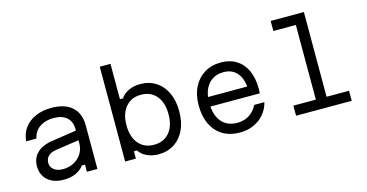

<svg xmlns="http://www.w3.org/2000/svg" viewBox="-85 -1246 3170 1659"><g transform="rotate(-15 1500.0 -416.5)"><path d="M537 -370V-284L316 -251Q268 -244 245 -220Q222 -196 222 -159Q222 -122 252.5 -98.5Q283 -75 332 -75Q387 -75 430.5 -98.5Q474 -122 499.5 -162.5Q525 -203 525 -254V-382Q525 -449 483.5 -486Q442 -523 367 -523Q316 -523 276 -507Q236 -491 211 -461.5Q186 -432 178 -390H86Q92 -459 128.5 -508.5Q165 -558 227 -585.5Q289 -613 370 -613Q490 -613 554.5 -555Q619 -497 619 -390V0H525V-64H497Q469 -26 423 -5.5Q377 15 314 15Q254 15 210.5 -6.5Q167 -28 143.5 -66.5Q120 -105 120 -157Q120 -229 167.5 -275.5Q215 -322 304 -335Z M1164 15Q1107 15 1060 -7Q1013 -29 991 -66H963V0H867V-848H963V-532H991Q1013 -569 1060 -591Q1107 -613 1164 -613Q1244 -613 1304.5 -574Q1365 -535 1398 -464.5Q1431 -394 1431 -299Q1431 -204 1398 -133.5Q1365 -63 1304.5 -24Q1244 15 1164 15ZM1147 -75Q1235 -75 1285 -135Q1335 -195 1335 -299Q1335 -402 1285 -462Q1235 -522 1147 -522Q1060 -522 1009.5 -462Q959 -402 959 -299Q959 -195 1009.5 -135Q1060 -75 1147 -75Z M1679 -353H2088L2056 -308Q2056 -412 2012 -469Q1968 -526 1887 -526Q1800 -526 1750 -466.5Q1700 -407 1700 -304Q1700 -193 1750 -132.5Q1800 -72 1892 -72Q1952 -72 1998 -101Q2044 -130 2071 -184H2162Q2147 -124 2108.5 -79Q2070 -34 2014.5 -9.5Q1959 15 1892 15Q1803 15 1739 -23.5Q1675 -62 1640.5 -133.5Q1606 -205 1606 -304Q1606 -398 1641 -467Q1676 -536 1739 -574.5Q1802 -613 1887 -613Q1967 -613 2025 -576.5Q2083 -540 2114 -472Q2145 -404 2145 -309Q2145 -299 2144.5 -288.5Q2144 -278 2143 -268H1679Z M2396 -848H2693V-90H2894V0H2396V-90H2597V-758H2396Z"/></g></svg>

Font: Martian Mono SemiExpanded Light
Style: Regular
Weight: 300
Width: 6
Monospace: yes
Designer: Roman Shamin
Foundry: Evil Martians
Version: Version 0.930